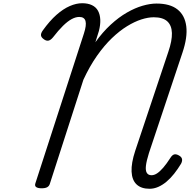

<svg xmlns="http://www.w3.org/2000/svg" viewBox="-20 -1152 1209 1190"><path d="M907 18Q855 18 826.5 -9Q798 -36 795.5 -88.5Q793 -141 818 -217L1023 -830Q1047 -900 1045.5 -947.5Q1044 -995 1016.5 -1020Q989 -1045 933 -1045Q898 -1045 856 -1031.5Q814 -1018 767.5 -989.5Q721 -961 673.5 -915.5Q626 -870 581 -806Q536 -742 497 -658L289 -13Q285 1 273 8Q261 15 238 15Q216 15 205 8Q194 1 199 -15L500 -944Q517 -996 510 -1021.5Q503 -1047 471 -1047Q449 -1047 424 -1033.5Q399 -1020 370.5 -992Q342 -964 308 -920Q293 -902 279 -900Q265 -898 250 -910Q235 -921 234 -933.5Q233 -946 245 -963Q288 -1023 330 -1060Q372 -1097 412.5 -1114.5Q453 -1132 489 -1132Q525 -1132 550 -1120Q575 -1108 587.5 -1085Q600 -1062 601.5 -1030.5Q603 -999 593 -960L571 -890Q616 -953 666 -999Q716 -1045 766.5 -1074Q817 -1103 864 -1116.5Q911 -1130 950 -1130Q1034 -1130 1080 -1093.5Q1126 -1057 1134.5 -989Q1143 -921 1111 -826L903 -203Q888 -155 884.5 -125Q881 -95 890 -80.5Q899 -66 919 -66Q936 -66 953.5 -77.5Q971 -89 991.5 -112.5Q1012 -136 1037 -175Q1048 -192 1060 -195Q1072 -198 1088 -189Q1105 -180 1108 -167Q1111 -154 1102 -137Q1082 -104 1059.5 -75.5Q1037 -47 1012 -26Q987 -5 960.5 6.5Q934 18 907 18Z"/></svg>

Font: Playwrite CU
Style: Regular
Weight: 400
Designer: Veronika Burian, José Scaglione
Foundry: TypeTogether
Version: Version 1.002